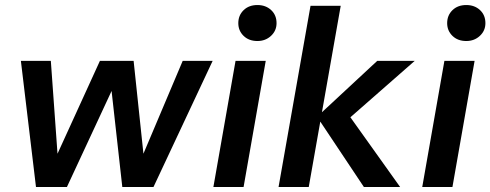

<svg xmlns="http://www.w3.org/2000/svg" viewBox="-20 -743 1949 763"><path d="M123 0 63 -501H182L212 -84L187 -85L377 -501H511L555 -85H530L706 -501H825L590 0H466L418 -430H446L246 0Z M828 0 916 -501H1036L948 0ZM1003 -580Q969 -580 948 -600.5Q927 -621 927 -651Q927 -682 948 -702.5Q969 -723 1003 -723Q1036 -723 1057.5 -703Q1079 -683 1079 -651Q1079 -621 1057 -600.5Q1035 -580 1003 -580Z M1426 0 1240 -279 1479 -501H1628L1336 -245L1346 -314L1570 0ZM1087 0 1214 -720H1334L1207 0Z M1658 0 1746 -501H1866L1778 0ZM1833 -580Q1799 -580 1778 -600.5Q1757 -621 1757 -651Q1757 -682 1778 -702.5Q1799 -723 1833 -723Q1866 -723 1887.5 -703Q1909 -683 1909 -651Q1909 -621 1887 -600.5Q1865 -580 1833 -580Z"/></svg>

Font: DM Sans 18pt SemiBold
Style: Italic
Weight: 600
Italic angle: -10°
Designer: Colophon Foundry, Jonny Pinhorn
Foundry: Colophon Foundry
Version: Version 4.004;gftools[0.9.30]